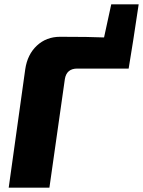

<svg xmlns="http://www.w3.org/2000/svg" viewBox="-20 -862 657 882"><path d="M617 -842 592 -677 571 -547H335Q286 -547 278 -499L207 0H20L96 -544Q106 -612 149.5 -652.5Q193 -693 256 -693Q393 -693 458 -690L491 -842Z"/></svg>

Font: Exo 2.0 Extra Bold
Style: Italic
Weight: 800
Italic angle: -8°
Designer: Natanael Gama
Version: Version 1.001;PS 001.001;hotconv 1.0.70;makeotf.lib2.5.58329